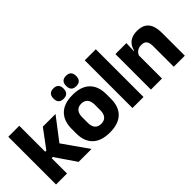

<svg xmlns="http://www.w3.org/2000/svg" viewBox="0 -1275 1879 1879"><g transform="rotate(-45 940.0 -335.0)"><path d="M364 0 219 -212H179V-302H219L360 -491.5H535.5L348.5 -247.5V-276.5L542.5 0ZM51 0V-660.5H203V0Z M784.5 14Q665.5 14 604.8 -45.2Q544 -104.5 544 -212V-276.5Q544 -385.5 605 -445.8Q666 -506 784.5 -506Q903 -506 963.8 -445.8Q1024.5 -385.5 1024.5 -276.5V-212Q1024.5 -104.5 964 -45.2Q903.5 14 784.5 14ZM784.5 -106.5Q827 -106.5 849.2 -132.2Q871.5 -158 871.5 -205.5V-283Q871.5 -333 849.2 -359Q827 -385 784.5 -385Q742 -385 719.8 -359Q697.5 -333 697.5 -283V-205.5Q697.5 -158 719.8 -132.2Q742 -106.5 784.5 -106.5ZM697 -540Q662.5 -540 645.2 -558.2Q628 -576.5 628 -609.5V-613.5Q628 -647 645.2 -665.2Q662.5 -683.5 697 -683.5Q732.5 -683.5 749.8 -665.2Q767 -647 767 -613.5V-609.5Q767 -576.5 749.8 -558.2Q732.5 -540 697 -540ZM872 -540Q837 -540 820 -558.2Q803 -576.5 803 -609.5V-613.5Q803 -647 820 -665.2Q837 -683.5 872 -683.5Q907 -683.5 924.2 -665.2Q941.5 -647 941.5 -613.5V-609.5Q941.5 -576.5 924.2 -558.2Q907 -540 872 -540Z M1109 0V-660.5H1262V0Z M1680.5 0V-289Q1680.5 -316 1673.5 -335.8Q1666.5 -355.5 1650 -366Q1633.5 -376.5 1605 -376.5Q1581.5 -376.5 1563.5 -368.2Q1545.5 -360 1533.2 -345.8Q1521 -331.5 1515 -313.5L1491.5 -385H1517.5Q1525.5 -418.5 1543.8 -445Q1562 -471.5 1594 -487.2Q1626 -503 1675 -503Q1730 -503 1765 -481.8Q1800 -460.5 1816.8 -418.5Q1833.5 -376.5 1833.5 -313.5V0ZM1364.5 0V-491.5H1516.5L1511.5 -368.5L1517.5 -354V0Z"/></g></svg>

Font: Anek Telugu
Style: Bold
Weight: 700
Designer: Omkar Bhoir (Telugu), Yesha Goshar (Latin)
Foundry: Ek Type
Version: Version 1.003